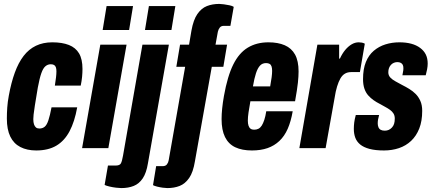

<svg xmlns="http://www.w3.org/2000/svg" viewBox="-20 -756 2210 980"><path d="M165 12Q118 12 84 -5.5Q50 -23 32.5 -59Q15 -95 15 -151Q15 -178 17 -207Q19 -236 25 -268Q37 -334 55.5 -385Q74 -436 100.5 -470.5Q127 -505 163.5 -522.5Q200 -540 247 -540Q297 -540 331.5 -526.5Q366 -513 383.5 -483.5Q401 -454 401 -404Q401 -385 399 -364Q397 -343 392 -319H260Q264 -344 266 -361.5Q268 -379 268 -392Q268 -405 265 -413Q262 -421 255.5 -424.5Q249 -428 239 -428Q224 -428 212 -418Q200 -408 191 -382.5Q182 -357 173 -309Q163 -250 158 -218Q153 -186 151.5 -171.5Q150 -157 150 -148Q150 -132 153.5 -121.5Q157 -111 163.5 -105.5Q170 -100 181 -100Q197 -100 208 -109Q219 -118 227 -142Q235 -166 243 -208H374Q361 -135 335 -86Q309 -37 267.5 -12.5Q226 12 165 12Z M504 -603 524 -725H659L639 -603ZM399 0 492 -528H626L533 0Z M720 -603 740 -725H875L855 -603ZM599 204Q590 204 572.5 202Q555 200 538.5 196Q522 192 514 188L531 89H570Q591 89 597 78Q603 67 608 38L707 -528H842L735 78Q727 127 708.5 154.5Q690 182 662.5 193Q635 204 599 204Z M834 204Q825 204 810.5 202Q796 200 782 196.5Q768 193 761 189L777 92H811Q825 92 832 83Q839 74 841 62L925 -415H880L899 -528H945L957 -599Q967 -655 987.5 -684.5Q1008 -714 1036 -725Q1064 -736 1099 -736Q1108 -736 1122.5 -734Q1137 -732 1151.5 -729Q1166 -726 1173 -721L1156 -624H1122Q1109 -624 1102 -615.5Q1095 -607 1092 -594L1080 -528H1139L1120 -415H1061L975 67Q966 123 945.5 152.5Q925 182 897 193Q869 204 834 204Z M1266 12Q1215 12 1180.5 -4.5Q1146 -21 1128.5 -56.5Q1111 -92 1111 -148Q1111 -173 1114 -202.5Q1117 -232 1123 -266Q1141 -367 1170.5 -426.5Q1200 -486 1245 -513Q1290 -540 1350 -540Q1399 -540 1433.5 -525Q1468 -510 1486 -477.5Q1504 -445 1504 -391Q1504 -367 1500.5 -333.5Q1497 -300 1486 -239H1258Q1252 -206 1248.5 -182Q1245 -158 1245 -140Q1245 -125 1248.5 -114.5Q1252 -104 1259 -99Q1266 -94 1277 -94Q1290 -94 1299.5 -99Q1309 -104 1316 -115Q1323 -126 1329 -144Q1335 -162 1339 -188H1474Q1465 -136 1448.5 -98.5Q1432 -61 1406 -36.5Q1380 -12 1345.5 0Q1311 12 1266 12ZM1271 -315H1359Q1364 -342 1366.5 -361.5Q1369 -381 1369 -394Q1369 -408 1366 -417Q1363 -426 1356 -430Q1349 -434 1338 -434Q1319 -434 1307 -421Q1295 -408 1286.5 -382Q1278 -356 1271 -315Z M1508 0 1600 -528H1711V-457H1715Q1727 -483 1742 -501Q1757 -519 1774.5 -529.5Q1792 -540 1811 -540Q1819 -540 1827 -538.5Q1835 -537 1842 -533L1817 -388H1772Q1754 -388 1740.5 -380Q1727 -372 1717.5 -355.5Q1708 -339 1700.5 -314.5Q1693 -290 1688 -257L1642 0Z M1940 12Q1896 12 1866 4Q1836 -4 1818.5 -18.5Q1801 -33 1793.5 -53Q1786 -73 1786 -98Q1786 -114 1788 -130.5Q1790 -147 1796 -169H1915Q1911 -154 1909.5 -145Q1908 -136 1908 -126Q1908 -116 1911.5 -107Q1915 -98 1923 -93.5Q1931 -89 1944 -89Q1955 -89 1964 -93Q1973 -97 1980.5 -105Q1988 -113 1991.5 -124Q1995 -135 1995 -151Q1995 -166 1988.5 -176.5Q1982 -187 1971 -195Q1960 -203 1946 -210.5Q1932 -218 1918 -226Q1902 -234 1887 -244.5Q1872 -255 1859.5 -269Q1847 -283 1840 -303.5Q1833 -324 1833 -352Q1833 -404 1847.5 -439.5Q1862 -475 1888 -497Q1914 -519 1947.5 -529.5Q1981 -540 2019 -540Q2052 -540 2078.5 -533Q2105 -526 2124.5 -511.5Q2144 -497 2153.5 -477.5Q2163 -458 2163 -431Q2163 -418 2160 -402Q2157 -386 2153 -372H2034Q2038 -391 2038.5 -397.5Q2039 -404 2039 -408Q2039 -419 2035.5 -425.5Q2032 -432 2025 -435.5Q2018 -439 2008 -439Q1999 -439 1990.5 -435.5Q1982 -432 1975.5 -425Q1969 -418 1965.5 -408.5Q1962 -399 1962 -387Q1962 -371 1972.5 -360Q1983 -349 1999 -340.5Q2015 -332 2033 -322Q2051 -313 2069 -302Q2087 -291 2101.5 -276.5Q2116 -262 2125.5 -241Q2135 -220 2135 -190Q2135 -138 2120 -100Q2105 -62 2078.5 -37Q2052 -12 2016.5 0Q1981 12 1940 12Z"/></svg>

Font: Archivo ExtraCondensed ExtraBold
Style: Italic
Weight: 800
Width: 2
Italic angle: -10°
Designer: Hector Gatti
Foundry: Omnibus-Type
Version: Version 2.001